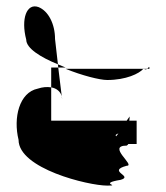

<svg xmlns="http://www.w3.org/2000/svg" viewBox="-20 -762 519 600"><path d="M38 -325C38 -235 256 -182 315 -182C361 -182 284 -188 357 -200C399 -212 312 -227 376 -244C405 -244 312 -307 376 -307C379 -309 380 -310 381 -312H407V-385H384C385 -389 385 -394 385 -398L376 -385H140V-489C127 -491 113 -490 98 -485C40 -473 21 -394 38 -325ZM62 -638C62 -611 107 -583 161 -561L152 -640C152 -687 131 -728 100 -740C63 -753 45 -703 62 -638ZM140 -489C157 -486 169 -476 173 -461L162 -551H140ZM161 -561 162 -551H185C178 -554 169 -558 161 -561ZM173 -461C173 -461 174 -452 174 -452C174 -455 174 -458 173 -457ZM185 -547C236 -526 292 -512 315 -512C374 -512 415 -532 428 -547ZM343 -336C340 -339 341 -342 350 -345ZM428 -547H430L429 -548ZM430 -547H440C437 -545 434 -544 430 -547ZM440 -547C440 -547 447 -547 447 -547C447 -558 445 -551 440 -547Z"/></svg>

Font: bitstorm
Style: cn
Weight: 400
Version: Version 0.2